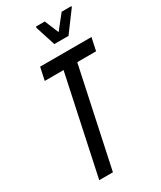

<svg xmlns="http://www.w3.org/2000/svg" viewBox="-220 -960 864 1033"><g transform="rotate(-30 211.5 -443.0)"><path d="M74 0 204 -609H87L104 -688H423L406 -609H289L159 0ZM231 -755 191 -879 193 -886H247L283 -799L352 -886H413L411 -879L319 -755Z"/></g></svg>

Font: Saira ExtraCondensed Medium
Style: Italic
Weight: 500
Width: 2
Italic angle: -12°
Designer: Hector Gatti with collaboration of the Omnibus-Type team
Foundry: Omnibus-Type
Version: Version 1.101